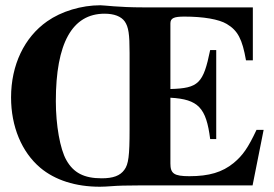

<svg xmlns="http://www.w3.org/2000/svg" viewBox="-20 -704 1040 729"><path d="M981 -211H954C922 -143 902 -114 867 -85C824 -50 774 -35 699 -35C641 -35 627 -45 627 -83V-333C733 -327 763 -295 778 -176H801V-514H778C752 -387 734 -369 627 -366V-615C627 -635 640 -641 680 -641C752 -641 811 -631 841 -613C883 -588 900 -555 914 -475H940V-676H523C430 -676 376 -684 361 -684C289 -684 213 -661 159 -623C72 -562 22 -457 22 -334C22 -224 62 -127 133 -67C189 -20 267 5 359 5C373 5 388 4 402 3C426 1 461 0 509 0H939ZM472 -212C472 -113 468 -80 452 -59C436 -37 410 -27 366 -27C299 -27 259 -48 232 -96C208 -138 192 -229 192 -320C192 -540 254 -652 377 -652C413 -652 440 -642 454 -622C468 -601 472 -575 472 -503Z"/></svg>

Font: XITS Math
Style: Bold
Weight: 700
Designer: MicroPress Inc., with final additions and corrections provided by Coen Hoffman, Elsevier (retired)
Version: Version 1.105